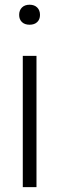

<svg xmlns="http://www.w3.org/2000/svg" viewBox="-20 -772 244 792"><path d="M74 0V-541.5H130.5V0ZM102 -670Q82 -670 70.5 -681Q59 -692 59 -710.5Q59 -729.5 70.5 -741Q82 -752.5 102 -752.5Q122 -752.5 133.5 -741Q145 -729.5 145 -710.5Q145 -692 133.5 -681Q122 -670 102 -670Z"/></svg>

Font: Encode Sans Semi Condensed Light
Style: Regular
Weight: 300
Width: 4
Designer: Multiple Designers
Foundry: Impallari Type
Version: Version 3.000; ttfautohint (v1.8.3) -l 8 -r 50 -G 200 -x 14 